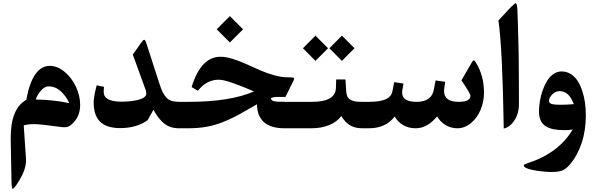

<svg xmlns="http://www.w3.org/2000/svg" viewBox="-20 -789 3659 1181"><path d="M199.7 -176.8Q303.7 -175.8 406.2 -154.8Q384.8 -200.2 352.3 -229Q319.8 -257.8 277.8 -257.8Q259.3 -257.8 241.5 -241.2Q223.6 -224.6 214.4 -208.3Q205.1 -191.9 199.7 -176.8ZM415.5 -19.5Q399.9 -6.3 376 -6.3Q363.8 -6.3 352.1 -8.3Q229.5 -25.4 189.9 -25.4Q150.9 -25.4 126 -17.6L139.6 184.1Q142.1 221.7 128.9 258.5Q115.7 295.4 86.4 340.3Q65.4 372.1 58.1 372.1Q51.8 372.1 50.8 328.6L45.9 72.3V58.6Q45.9 -122.1 141.6 -174.8Q179.7 -383.8 286.6 -383.8Q332.5 -383.8 376.2 -348.1Q419.9 -312.5 446.5 -256.6Q473.1 -200.7 473.1 -143.6Q473.1 -66.4 415.5 -19.5Z M717.8 -1Q635.3 -1.5 595.7 -40.5Q556.2 -79.6 556.2 -159.2Q556.2 -194.3 574.7 -264.2L619.6 -254.9Q617.7 -234.4 617.7 -224.1Q617.7 -163.6 727.1 -163.6Q754.4 -163.6 779.8 -166.3Q805.2 -168.9 828.4 -174.3Q851.6 -179.7 865.7 -189.9Q879.9 -200.2 879.9 -213.4Q879.9 -220.7 877.4 -231.9L796.9 -453.1L850.6 -529.3Q861.3 -544.9 867.4 -544.2Q873.5 -543.5 879.9 -523.9L961.9 -270.5Q971.7 -241.2 980 -223.6Q988.3 -206.1 1001.7 -190.7Q1015.1 -175.3 1034.2 -168.9Q1053.2 -162.6 1081.1 -162.6H1093.3Q1102.5 -162.6 1105.5 -149.7Q1108.4 -136.7 1108.4 -106V-55.7Q1108.4 -25.4 1105.5 -12.7Q1102.5 0 1093.3 0H1081.1Q1027.8 0 991.7 -27.8Q955.6 -55.7 923.8 -113.8L888.2 -49.8Q820.3 -1 717.8 -1Z M1394 -689.9 1475.1 -608.9 1394 -527.8 1313 -608.9ZM1088.9 -162.6H1140.6Q1394.5 -162.6 1542.5 -226.6Q1376.5 -298.8 1325.7 -298.8Q1251 -298.8 1197.3 -231L1158.7 -253.4Q1215.3 -439.9 1336.9 -439.9Q1369.1 -439.9 1410.6 -427Q1452.1 -414.1 1493.4 -395.5Q1534.7 -377 1576.9 -358.2Q1619.1 -339.4 1665.3 -326.4Q1711.4 -313.5 1750.5 -313.5Q1781.7 -313.5 1787.6 -310.5Q1791 -309.1 1786.6 -295.4L1735.8 -192.9H1689.9Q1664.6 -192.9 1646 -185.5Q1647.9 -170.9 1664.3 -166.7Q1680.7 -162.6 1730 -162.6H1831.1Q1840.3 -162.6 1843 -149.9Q1845.7 -137.2 1845.7 -106V-55.7Q1845.7 -25.4 1842.8 -12.7Q1839.8 0 1831.1 0H1730Q1563.5 0 1560.5 -147.5Q1542 -137.7 1498.8 -112.3Q1455.6 -86.9 1425 -71.3Q1394.5 -55.7 1348.6 -37.1Q1302.7 -18.6 1250.7 -9.3Q1198.7 0 1140.6 0H1088.9Q1074.2 0 1070.6 -12Q1066.9 -23.9 1066.9 -55.2V-106.9Q1066.9 -138.7 1070.6 -150.6Q1074.2 -162.6 1088.9 -162.6Z M1826.2 -162.6H1899.4Q2044.4 -162.6 2046.4 -249.5L2047.9 -300.3H2105L2107.9 -251.5Q2108.9 -233.4 2109.9 -224.1Q2110.8 -214.8 2114.3 -202.6Q2117.7 -190.4 2123.8 -184.6Q2129.9 -178.7 2140.6 -172.9Q2151.4 -167 2167.7 -164.8Q2184.1 -162.6 2207 -162.6H2218.3Q2227.5 -162.6 2230.2 -149.9Q2232.9 -137.2 2232.9 -106V-55.7Q2232.9 -24.9 2230.2 -12.5Q2227.5 0 2218.3 0H2207.5Q2162.6 0 2132.1 -19Q2101.6 -38.1 2079.1 -75.2Q2053.2 -39.6 2005.4 -19.8Q1957.5 0 1896 0H1826.2Q1811.5 0 1807.9 -12Q1804.2 -23.9 1804.2 -55.2V-106.9Q1804.2 -138.7 1807.9 -150.6Q1811.5 -162.6 1826.2 -162.6ZM1998 -492.2 1920.4 -414.6 1843.3 -492.2 1920.4 -569.8ZM2005.9 -492.2 2083 -569.8 2160.6 -492.2 2083 -414.6Z M2213.4 -162.6H2249.5Q2319.3 -162.6 2353.8 -179Q2388.2 -195.3 2394 -229L2404.8 -283.7L2461.9 -274.9L2454.6 -232.9Q2453.6 -224.1 2453.6 -219.7Q2453.6 -162.6 2542 -162.6Q2635.7 -162.6 2648.9 -239.3L2659.2 -294.4L2718.3 -285.6L2712.4 -243.2Q2711.4 -233.4 2711.4 -229.5Q2711.4 -162.6 2801.3 -162.6Q2873.5 -162.6 2873.5 -199.7Q2873.5 -214.4 2818.4 -294.9L2882.8 -406.2Q2886.7 -413.1 2889.9 -415.8Q2893.1 -418.5 2896.2 -417Q2899.4 -415.5 2902.1 -411.9Q2904.8 -408.2 2909.2 -400.9Q2957 -322.3 2957 -218.3Q2957 -165 2937 -115.5Q2917 -65.9 2878.4 -33Q2839.8 0 2792.5 0Q2754.4 0 2721.4 -19.5Q2688.5 -39.1 2668.5 -72.8Q2608.4 0 2537.1 0Q2493.2 0 2460.2 -19.3Q2427.2 -38.6 2407.7 -72.3Q2352.5 0 2249.5 0H2213.4Q2198.7 0 2195.1 -12Q2191.4 -23.9 2191.4 -55.2V-106.9Q2191.4 -138.7 2195.1 -150.6Q2198.7 -162.6 2213.4 -162.6Z M3151.9 -769Q3160.6 -769 3162.6 -728.5Q3164.6 -676.8 3165.8 -631.8Q3167 -586.9 3168 -554.7Q3168.9 -522.5 3169.7 -481.9Q3170.4 -441.4 3170.7 -421.6Q3170.9 -401.9 3171.1 -357.7Q3171.4 -313.5 3171.6 -297.6Q3171.9 -281.7 3171.9 -224.9Q3171.9 -168 3171.9 -146Q3171.9 -114.7 3161.6 -84.2Q3151.4 -53.7 3129.4 -29.3Q3107.4 -4.9 3078.6 2Q3070.8 -490.7 3045.9 -663.1L3123.5 -746.1Q3146.5 -769 3151.9 -769Z M3453.6 11.7Q3415 11.7 3387.2 6.3Q3359.4 1 3338.1 -11.7Q3316.9 -24.4 3306.2 -47.1Q3295.4 -69.8 3295.4 -103Q3295.4 -133.3 3300.8 -166.5Q3306.2 -199.7 3317.6 -232.4Q3329.1 -265.1 3345 -291.3Q3360.8 -317.4 3384 -333.5Q3407.2 -349.6 3434.6 -349.6Q3464.8 -349.6 3490.5 -333.7Q3516.1 -317.9 3533 -291.5Q3549.8 -265.1 3561.5 -229.7Q3573.2 -194.3 3578.4 -157Q3583.5 -119.6 3583.5 -80.1Q3583.5 14.6 3557.1 92.5Q3530.8 170.4 3483.9 224.6Q3460.9 251 3438 260Q3415 269 3368.2 269Q3357.4 269 3338.4 267.6Q3319.3 266.1 3295.4 262.9Q3271.5 259.8 3251 255.4Q3230.5 251 3216.3 244.1Q3202.1 237.3 3202.1 229.5Q3202.1 224.6 3206.5 222.2Q3210.9 219.7 3223.1 215.8Q3225.1 215.3 3226.1 214.8Q3417 152.3 3502.4 7.8Q3477.5 11.7 3453.6 11.7ZM3356.9 -168Q3356.9 -153.8 3374.5 -149.2Q3392.1 -144.5 3429.7 -144.5Q3462.4 -144.5 3509.8 -148.4Q3494.1 -189 3472.7 -208.7Q3451.2 -228.5 3421.4 -228.5Q3397.5 -228.5 3377.2 -208.3Q3356.9 -188 3356.9 -168Z"/></svg>

Font: Parastoo FD
Style: Bold-FD
Weight: 700
Foundry: Saber Rastikerdar (saber.rastikerdar@gmail.com)
Version: Version 2.0.1